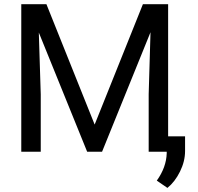

<svg xmlns="http://www.w3.org/2000/svg" viewBox="-20 -731 954 925"><path d="M203.6 -710.9 436 -130.9 668.5 -710.9H790V0H696.3V-276.9L705.1 -575.7L471.7 0H399.9L167 -574.2L176.3 -276.9V0H82.5V-710.9ZM786.6 174.3 735.4 139.2Q781.2 75.2 783.2 7.3V-74.2H871.6V-3.4Q871.6 45.9 847.4 95.2Q823.2 144.5 786.6 174.3Z"/></svg>

Font: SteelSelectRoboto
Style: Roboto-Regular
Weight: 400
Designer: Google
Version: Version 2.137; 2017